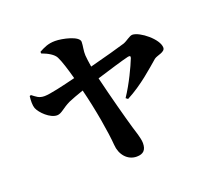

<svg xmlns="http://www.w3.org/2000/svg" viewBox="-140 -958 1280 1186"><g transform="rotate(-20 500.0 -365.0)"><path d="M227 -744C268 -729 303 -709 316 -684C331 -655 350 -594 367 -531C283 -510 194 -489 158 -489C120 -489 106 -505 80 -524L71 -521C67 -493 67 -459 74 -441C88 -406 144 -351 190 -351C220 -351 240 -380 291 -404C313 -413 350 -428 390 -441C425 -303 452 -141 458 -59C462 5 504 57 565 57C609 57 629 36 629 -9C629 -42 609 -96 601 -124C580 -196 541 -341 508 -478C596 -505 684 -532 723 -541C737 -544 743 -540 738 -527C719 -479 674 -382 623 -306L636 -296C740 -350 825 -429 877 -473C897 -488 949 -490 949 -520C949 -576 845 -659 796 -660C777 -660 752 -636 727 -627C696 -617 580 -585 490 -562C485 -593 481 -623 480 -639C478 -668 487 -700 487 -726C487 -764 381 -787 334 -787C287 -787 259 -772 227 -755Z"/></g></svg>

Font: Noto Serif KR Black
Style: Regular
Weight: 900
Version: Version 1.001;PS 1.001;hotconv 16.6.54;makeotf.lib2.5.65590